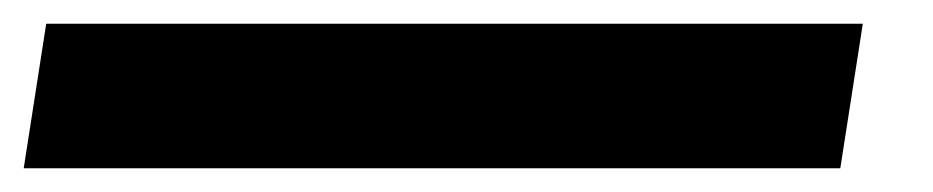

<svg xmlns="http://www.w3.org/2000/svg" viewBox="-35 100 787 162"><path d="M4 120 -15 242H674L693 120Z"/></svg>

Font: Charger Pro
Style: UltraExtObl
Weight: 900
Designer: Jasper
Foundry: Cannot Into Space Fonts
Version: Version 1.09